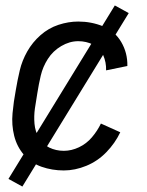

<svg xmlns="http://www.w3.org/2000/svg" viewBox="-20 -617 540 704"><path d="M62 67 11 39 401 -597 452 -569ZM214 8Q171 8 132.5 -5.5Q94 -19 68 -49Q42 -79 32 -119Q22 -159 26 -202Q30 -245 38 -287Q44 -323 52.5 -359Q61 -395 80 -428.5Q99 -462 128.5 -488Q158 -514 194.5 -526Q231 -538 267 -538Q315 -538 358 -520.5Q401 -503 424.5 -463Q448 -423 447 -375L369 -359Q370 -388 358.5 -414.5Q347 -441 321.5 -453.5Q296 -466 267 -466Q235 -466 204.5 -448Q174 -430 155.5 -401Q137 -372 129.5 -340Q122 -308 117 -276Q112 -248 108 -219.5Q104 -191 106.5 -163Q109 -135 122.5 -111.5Q136 -88 160.5 -76Q185 -64 214 -64Q242 -64 269.5 -77Q297 -90 317 -113.5Q337 -137 350 -164L421 -132Q402 -92 370 -59Q338 -26 296.5 -9Q255 8 214 8Z"/></svg>

Font: Iosevka SS08
Style: Italic
Weight: 400
Italic angle: -10°
Monospace: yes
Designer: Belleve Invis
Foundry: Belleve Invis
Version: 2.1.0; ttfautohint (v1.8.2)